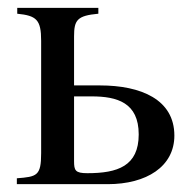

<svg xmlns="http://www.w3.org/2000/svg" viewBox="-20 -470 497 490"><path d="M169 -252V-377C169 -419 177 -430 231 -435V-450H24V-435C73 -430 85 -420 85 -366V-79C85 -21 74 -19 23 -15V0H255C354 0 425 -45 425 -124C425 -216 340 -252 235 -252ZM169 -224H214C279 -224 334 -208 334 -127C334 -46 280 -28 203 -28C172 -28 169 -35 169 -59Z"/></svg>

Font: STIXGeneral
Style: Regular
Weight: 400
Designer: MicroPress Inc., with final additions and corrections provided by Coen Hoffman, Elsevier (retired)
Version: Version 1.1.0